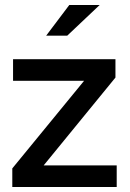

<svg xmlns="http://www.w3.org/2000/svg" viewBox="-20 -745 518 765"><path d="M29 0V-74L315 -423H32V-509H440V-436L154 -86H445V0ZM164 -603 256 -725H377L248 -603Z"/></svg>

Font: Red Hat Display SemiBold
Style: Regular
Weight: 600
Designer: Pentagram, MCKL
Foundry: Pentagram, MCKL
Version: Version 1.023